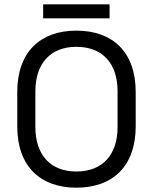

<svg xmlns="http://www.w3.org/2000/svg" viewBox="-20 -856 709 890"><path d="M334 14C502 14 609 -85 609 -270V-430C609 -615 502 -714 334 -714C167 -714 60 -615 60 -430V-270C60 -85 167 14 334 14ZM144 -267V-433C144 -562 214 -639 334 -639C455 -639 525 -562 525 -433V-267C525 -138 455 -61 334 -61C214 -61 144 -138 144 -267ZM180 -771H488V-836H180Z"/></svg>

Font: Meta Space
Style: Regular
Weight: 400
Designer: Meta Pool / Florian Karsten
Foundry: Meta Pool / Florian Karsten
Version: Version 2.000;Glyphs 3.1.1 (3137)